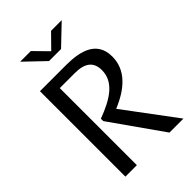

<svg xmlns="http://www.w3.org/2000/svg" viewBox="-270 -1050 1160 1160"><g transform="rotate(-45 310.0 -470.0)"><path d="M189 0V-658.5H316.5C401.5 -658.5 446 -627.5 446 -555C446 -456.5 360.5 -399 233.5 -352L234 -331.5L467.5 0H587L341.5 -329C463 -379 548.5 -454.5 548.5 -568.5C548.5 -698.5 440 -730 314.5 -730H91V0ZM132.5 -940.5H223.5L310 -852.5L396.5 -940.5H487.5L361.5 -820H258.5Z"/></g></svg>

Font: Monaspace Argon
Style: Regular
Weight: 400
Designer: Riley Cran & the Lettermatic Team
Foundry: Lettermatic
Version: Version 1.200 (Monaspace Argon)